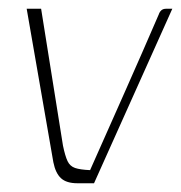

<svg xmlns="http://www.w3.org/2000/svg" viewBox="-20 -419 414 439"><path d="M157 0Q132 0 119.5 -11.5Q107 -23 102 -48L41 -399H74L124 -86Q129 -62 134.5 -50.5Q140 -39 151.5 -35Q163 -31 186 -30Q226 -120 265.5 -209Q305 -298 343 -386Q345 -392 349 -395.5Q353 -399 360 -399H374L195 0Z"/></svg>

Font: Genos Thin ExtraLight
Style: Italic
Weight: 250
Italic angle: -8°
Version: Version 1.010